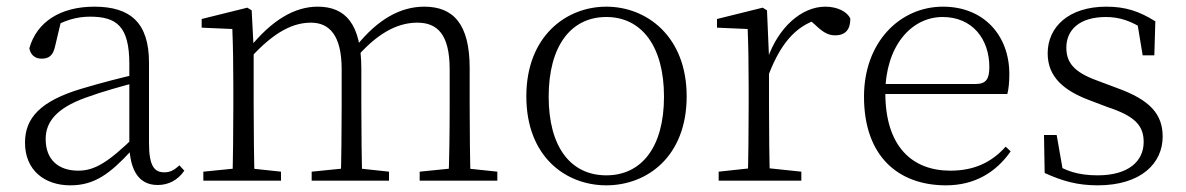

<svg xmlns="http://www.w3.org/2000/svg" viewBox="-20 -542 3559 576"><path d="M191 14C263 14 309 -20 373 -89H392L386 -134C305 -55 264 -30 215 -30C156 -30 117 -62 117 -125C117 -175 148 -217 237 -249C286 -267 344 -283 397 -297V-321C343 -309 282 -293 225 -276C101 -239 55 -188 55 -114C55 -31 114 14 191 14ZM453 13C485 13 513 -1 533 -30L518 -46C502 -31 490 -25 473 -25C443 -25 427 -44 427 -113V-354C427 -473 372 -522 263 -522C161 -522 90 -476 68 -397C72 -377 85 -366 105 -366C126 -366 139 -375 145 -402L164 -482L128 -454C171 -481 210 -492 250 -492C330 -492 368 -463 368 -350V-102C371 -30 397 13 453 13Z M590 0H823V-27L720 -38H700L590 -27ZM677 0H744C742 -48 741 -159 741 -226V-396L735 -511L722 -519L585 -485V-459L677 -455C679 -405 680 -350 680 -282V-226C680 -159 679 -48 677 0ZM915 0H1147V-27L1045 -38H1024L915 -27ZM1002 0H1067C1065 -48 1064 -157 1064 -226V-335C1064 -471 1016 -522 933 -522C863 -522 795 -481 728 -398H719L730 -367C805 -450 862 -474 913 -474C968 -474 1005 -436 1005 -334V-226C1005 -157 1004 -48 1002 0ZM1239 0H1472V-27L1368 -38H1348L1239 -27ZM1325 0H1392C1390 -48 1389 -157 1389 -226V-338C1389 -471 1339 -522 1253 -522C1182 -522 1114 -485 1049 -404H1041L1053 -374C1123 -453 1183 -474 1232 -474C1292 -474 1329 -439 1329 -334V-226C1329 -157 1328 -48 1325 0Z M1799 14C1921 14 2040 -72 2040 -253C2040 -433 1920 -522 1799 -522C1678 -522 1559 -433 1559 -253C1559 -72 1677 14 1799 14ZM1799 -16C1692 -16 1626 -101 1626 -252C1626 -403 1692 -491 1799 -491C1905 -491 1972 -403 1972 -252C1972 -101 1905 -16 1799 -16Z M2136 0H2384V-27L2270 -39H2247L2136 -27ZM2223 0H2290C2288 -48 2287 -159 2287 -226V-371L2281 -511L2268 -519L2131 -485V-459L2223 -455C2225 -405 2226 -350 2226 -281V-226C2226 -159 2225 -48 2223 0ZM2286 -318C2325 -420 2376 -473 2451 -488H2402L2425 -468C2447 -447 2463 -436 2485 -436C2517 -436 2531 -454 2531 -486C2522 -507 2492 -522 2456 -522C2384 -522 2315 -459 2283 -367H2269Z M2818 14C2904 14 2968 -25 3012 -88L2997 -102C2954 -54 2901 -30 2831 -30C2717 -30 2636 -102 2636 -263C2636 -401 2712 -491 2808 -491C2897 -491 2948 -425 2948 -341C2948 -306 2939 -290 2907 -290H2602V-260H3002C3006 -275 3008 -296 3008 -320C3008 -435 2932 -522 2809 -522C2680 -522 2572 -416 2572 -252C2572 -73 2675 14 2818 14Z M3273 14C3404 14 3468 -53 3468 -132C3468 -199 3431 -242 3331 -278L3283 -296C3211 -321 3179 -347 3179 -399C3179 -452 3218 -491 3298 -491C3338 -491 3376 -479 3417 -450V-483L3390 -485L3408 -376H3443L3446 -478C3398 -508 3357 -522 3299 -522C3186 -522 3123 -461 3123 -382C3123 -310 3173 -269 3252 -240L3302 -221C3384 -194 3411 -166 3411 -116C3411 -58 3365 -16 3273 -16C3213 -16 3175 -30 3139 -54V-18L3171 -17L3150 -137H3112L3114 -23C3167 1 3212 14 3273 14Z"/></svg>

Font: Source Han Serif TW VF
Style: Regular
Weight: 250
Designer: Ryoko NISHIZUKA 西塚涼子 (kana & ideographs); Frank Grießhammer (Latin, Greek & Cyrillic); Wenlong ZHANG 张文龙 (bopomofo); San
Foundry: Adobe
Version: Version 2.002;hotconv 1.1.0;makeotfexe 2.6.0